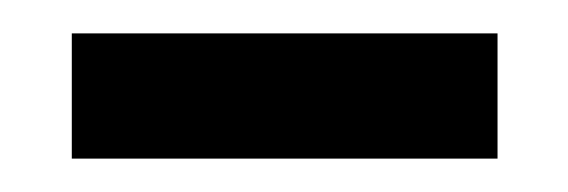

<svg xmlns="http://www.w3.org/2000/svg" viewBox="-20 -681 340 115"><path d="M23 -661H278V-586H23Z"/></svg>

Font: Holmes&Hills Bold
Style: Bold
Weight: 500
Designer: Noopur Datye, Girish Dalvi, Yashodeep Gholap, Pallavi Karambelkar
Foundry: Ek Type
Version: ""